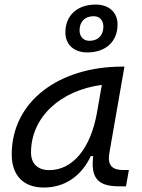

<svg xmlns="http://www.w3.org/2000/svg" viewBox="-20 -816 626 846"><path d="M173.3 10.3C265.1 10.3 338.4 -39.6 379.9 -127.9H390.6C379.4 -32.2 410.2 4.9 504.4 4.9H535.2L547.9 -66.9H522.9C469.2 -66.9 452.6 -92.3 462.4 -145L528.3 -522.5H519C240.7 -522.5 31.7 -370.1 31.7 -135.3C31.7 -43 83 10.3 173.3 10.3ZM197.3 -66.4C146.5 -66.4 116.7 -94.7 116.7 -144C116.7 -299.8 246.1 -418 428.7 -441.9L407.2 -319.3C378.4 -157.7 297.9 -66.4 197.3 -66.4ZM364.7 -585C445.8 -585 498 -632.8 498 -708C498 -761.7 460 -795.9 401.9 -795.9C320.3 -795.9 268.1 -748 268.1 -672.9C268.1 -619.1 306.2 -585 364.7 -585ZM374 -636.2C347.7 -636.2 330.6 -654.3 330.6 -682.6C330.6 -720.7 354.5 -744.6 392.6 -744.6C418.9 -744.6 435.5 -726.6 435.5 -698.2C435.5 -660.2 411.6 -636.2 374 -636.2Z"/></svg>

Font: Cascadia Code PL SemiLight
Style: Italic
Weight: 350
Italic angle: -10°
Monospace: yes
Designer: Aaron Bell
Foundry: Saja Typeworks
Version: Version 2404.023